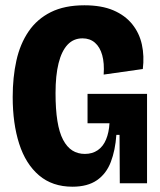

<svg xmlns="http://www.w3.org/2000/svg" viewBox="-20 -693 605 726"><path d="M254 13Q178 13 127.5 -30Q77 -73 52.5 -149.5Q28 -226 28 -326Q28 -401 42 -464Q56 -527 88 -574Q120 -621 172 -647Q224 -673 299 -673Q364 -673 408.5 -654Q453 -635 480 -601.5Q507 -568 516.5 -524.5Q526 -481 520 -432L372 -411Q375 -454 366.5 -484.5Q358 -515 339 -531.5Q320 -548 292 -548Q258 -548 235.5 -524Q213 -500 201.5 -454Q190 -408 190 -341Q190 -280 197 -236Q204 -192 218.5 -164.5Q233 -137 253.5 -124Q274 -111 301 -111Q329 -111 349.5 -125Q370 -139 381 -165.5Q392 -192 394 -227H311V-338H536V-220V0H433L432 -183H420Q416 -125 399 -80.5Q382 -36 346.5 -11.5Q311 13 254 13Z"/></svg>

Font: Bricolage Grotesque 72pt SemiCondensed ExtraBold
Style: Regular
Weight: 800
Width: 4
Designer: Mathieu Triay
Foundry: Atelier Triay
Version: Version 1.001;gftools[0.9.33.dev8+g029e19f]